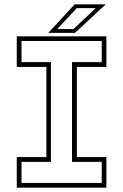

<svg xmlns="http://www.w3.org/2000/svg" viewBox="-20 -868 570 888"><path d="M57.5 0V-141.5H194.5V-558.5H57.5V-700H472V-558.5H335.5V-141.5H472V0ZM79.5 -22H450.5V-119.5H313V-580.5H450.5V-678.5H79.5V-580.5H215.5V-119.5H79.5ZM203.5 -716 325.5 -848H469L327 -716ZM245 -733.5H319.5L423 -830.5H335Z"/></svg>

Font: Tourney Thin ExtraLight
Style: Regular
Weight: 250
Version: Version 1.015